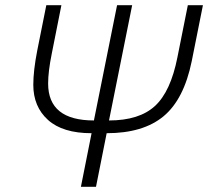

<svg xmlns="http://www.w3.org/2000/svg" viewBox="-20 -718 800 738"><path d="M291 0 332 -206Q221 -206 164.5 -257Q108 -308 108 -392Q108 -446 123 -523L158 -698H216L179 -512Q165 -443 165 -397Q165 -255 341 -255L430 -698H488L399 -255Q515 -255 575.5 -310.5Q636 -366 662 -498L702 -698H760L717 -483Q687 -336 608.5 -271Q530 -206 390 -206L349 0Z"/></svg>

Font: IBM Plex Sans Light
Style: Italic
Weight: 300
Italic angle: -11.31°
Designer: Mike Abbink, Paul van der Laan, Pieter van Rosmalen
Foundry: Bold Monday
Version: Version 3.0